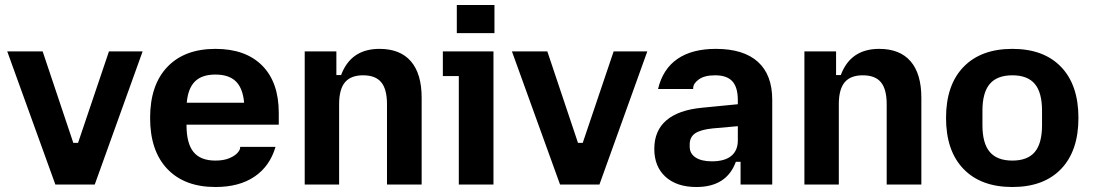

<svg xmlns="http://www.w3.org/2000/svg" viewBox="-20 -740 4383 770"><path d="M9 -534H151L274 -167H293L417 -534H552L360 0H202Z M582 -267Q582 -399 651 -471.5Q720 -544 844 -544Q965 -544 1031.5 -477Q1098 -410 1098 -287V-240H728V-238Q728 -165 756 -130.5Q784 -96 844 -96Q877 -96 899.5 -105.5Q922 -115 932.5 -127Q943 -139 943 -147V-151H1085Q1062 -73 1000.5 -31.5Q939 10 844 10Q720 10 651 -62.5Q582 -135 582 -267ZM959 -328Q954 -386 926 -413.5Q898 -441 844 -441Q790 -441 762 -413.5Q734 -386 729 -328Z M1202 -534H1329V-439H1348Q1387 -544 1502 -544Q1585 -544 1628 -494Q1671 -444 1671 -348V0H1532V-322Q1532 -382 1509 -410Q1486 -438 1436 -438Q1387 -438 1363.5 -410Q1340 -382 1340 -322V0H1202Z M1820 -435H1756V-534H1959V0H1820ZM1812 -720H1963V-607H1812Z M2033 -534H2175L2298 -167H2317L2441 -534H2576L2384 0H2226Z M2604 -143Q2604 -216 2652.5 -257.5Q2701 -299 2796 -308L2939 -322V-338Q2939 -390 2917 -414Q2895 -438 2848 -438Q2805 -438 2782.5 -421.5Q2760 -405 2760 -387V-383H2619Q2638 -463 2696.5 -503.5Q2755 -544 2851 -544Q2962 -544 3019.5 -492Q3077 -440 3077 -340V0H2950V-91H2931Q2894 10 2773 10Q2694 10 2649 -31Q2604 -72 2604 -143ZM2835 -93Q2886 -93 2912.5 -114.5Q2939 -136 2939 -177V-234L2838 -225Q2789 -220 2767.5 -205Q2746 -190 2746 -161V-152Q2746 -124 2769.5 -108.5Q2793 -93 2835 -93Z M3206 -534H3333V-439H3352Q3391 -544 3506 -544Q3589 -544 3632 -494Q3675 -444 3675 -348V0H3536V-322Q3536 -382 3513 -410Q3490 -438 3440 -438Q3391 -438 3367.5 -410Q3344 -382 3344 -322V0H3206Z M3774 -267Q3774 -399 3844 -471.5Q3914 -544 4040 -544Q4166 -544 4235.5 -471.5Q4305 -399 4305 -267Q4305 -135 4235.5 -62.5Q4166 10 4040 10Q3914 10 3844 -62.5Q3774 -135 3774 -267ZM4040 -96Q4101 -96 4130 -130.5Q4159 -165 4159 -238V-296Q4159 -369 4130 -403.5Q4101 -438 4040 -438Q3979 -438 3949.5 -403.5Q3920 -369 3920 -296V-238Q3920 -165 3949.5 -130.5Q3979 -96 4040 -96Z"/></svg>

Font: Mozilla Text BETA
Style: Bold
Weight: 700
Designer: Studio DRAMA
Foundry: Studio DRAMA
Version: Version 0.100